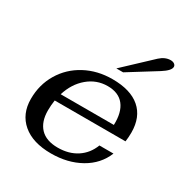

<svg xmlns="http://www.w3.org/2000/svg" viewBox="-173 -882 988 1029"><g transform="rotate(30 321.5 -367.0)"><path d="M154 -182Q154 -112 190.5 -73.5Q227 -35 299 -35Q367 -35 416 -67Q465 -99 487 -157H574Q542 -78 464 -34Q386 10 283 10Q170 10 107 -43.5Q44 -97 44 -190Q44 -278 86.5 -349Q129 -420 203.5 -460Q278 -500 371 -500Q483 -500 542 -449Q601 -398 601 -302Q601 -273 597 -246H159Q154 -213 154 -182ZM170 -291H499Q502 -370 468.5 -412.5Q435 -455 367 -455Q299 -455 246 -410.5Q193 -366 170 -291ZM525 -716Q556 -744 590 -744Q604 -744 613 -737.5Q622 -731 622 -721Q622 -698 573 -667L401 -560H359Z"/></g></svg>

Font: Fahkwang Medium
Style: Italic
Weight: 500
Italic angle: -10°
Version: Version 1.000; ttfautohint (v1.6)